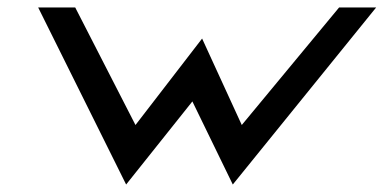

<svg xmlns="http://www.w3.org/2000/svg" viewBox="-20 -471 1025 513"><path d="M82 -451 317 22 494 -200 602 22 985 -451H886L626 -137L520 -368L342 -137L181 -451Z"/></svg>

Font: Charger Pro
Style: ExBdSuExtObl
Weight: 400
Designer: Jasper
Foundry: Cannot Into Space Fonts
Version: Version 1.09